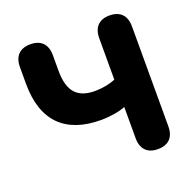

<svg xmlns="http://www.w3.org/2000/svg" viewBox="-128 -841 973 976"><g transform="rotate(-20 359.0 -352.5)"><path d="M564 9C622 9 653 -23 653 -82V-623C653 -682 621 -714 564 -714C508 -714 476 -682 476 -623V-399C443 -385 401 -378 365 -378C272 -378 225 -424 225 -538V-623C225 -682 193 -714 136 -714C79 -714 47 -682 47 -623V-532C47 -328 154 -229 343 -229C392 -229 445 -238 476 -251V-82C476 -23 508 9 564 9Z"/></g></svg>

Font: SN Pro Heavy
Style: Regular
Weight: 800
Designer: Tobias Whetton
Foundry: Supernotes
Version: Version 1.001;Glyphs 3.2 (3249)